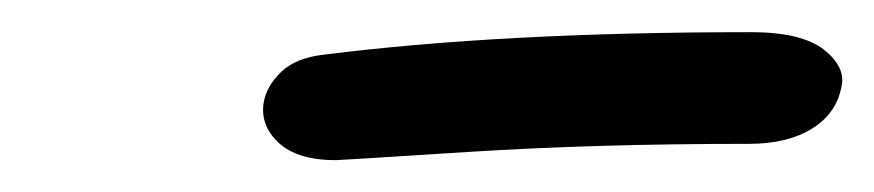

<svg xmlns="http://www.w3.org/2000/svg" viewBox="-20 -731 546 120"><path d="M189.9 -630.9Q165.5 -630.9 153.8 -642.1Q142.1 -653.3 145 -668Q147 -677.7 156 -686.3Q165 -694.8 182.1 -696.8Q293.9 -710.9 449.2 -710.9Q481 -710.9 494.9 -700Q508.8 -689 505.9 -676.8Q502.9 -660.2 487.5 -650.6Q472.2 -641.1 448.2 -641.1Q351.6 -641.1 272 -636Q192.4 -630.9 189.9 -630.9Z"/></svg>

Font: Shantell Sans Bouncy
Style: Italic
Weight: 300
Italic angle: -11.31°
Designer: Stephen Nixon, Anya Danilova, Shantell Martin
Foundry: Arrow Type
Version: Version 1.006;[9816181b4]